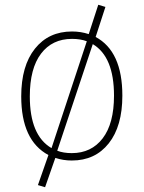

<svg xmlns="http://www.w3.org/2000/svg" viewBox="-20 -663 602 805"><path d="M281 -21Q363 -21 410.5 -83Q458 -145 458 -262Q458 -425 369 -478L220 -31Q246 -21 281 -21ZM105 -259Q105 -95 196 -42L344 -490Q317 -500 282 -500Q199 -500 152 -438Q105 -376 105 -259ZM422 -634 381 -508Q493 -448 493 -262Q493 -134 436 -62Q379 10 281 10Q245 10 212 -1L169 122L139 113L183 -13Q69 -74 69 -259Q69 -387 126.5 -459Q184 -531 282 -531Q319 -531 352 -520L392 -643Z"/></svg>

Font: FiraSans
Style: Regular
Weight: 200
Designer: Carrois Corporate & Edenspiekermann AG
Foundry: Carrois Corporate GbR & Edenspiekermann AG
Version: Version 3.106;PS 003.106;hotconv 1.0.70;makeotf.lib2.5.58329